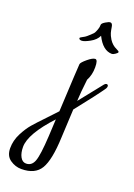

<svg xmlns="http://www.w3.org/2000/svg" viewBox="-330 -638 710 1021"><g transform="rotate(20 24.5 -127.5)"><path d="M16 -38Q29 -300 30.5 -310Q32 -320 59 -342.5Q86 -365 100.5 -365Q115 -365 115 -322Q115 -279 97 -246Q88 -170 86 -122Q184 -246 190.5 -253Q197 -260 202 -260Q212 -260 212 -250Q212 -244 208 -237Q176 -190 82 -72Q76 47 74 90Q69 217 38.5 268.5Q8 320 -70 320Q-104 320 -133.5 299.5Q-163 279 -163 235.5Q-163 192 -142.5 152Q-122 112 -99.5 86Q-77 60 -37.5 19Q2 -22 16 -38ZM13 9Q-101 132 -101 206Q-101 240 -89 262Q-77 284 -56 284Q-24 284 -11 249Q2 214 8 107ZM174 -420Q122 -420 87 -491Q75 -465 44 -448Q13 -431 -1.5 -431Q-16 -431 -17 -440Q-17 -444 -8.5 -448Q0 -452 8.5 -457.5Q17 -463 28 -473.5Q39 -484 45 -489.5Q51 -495 55 -505.5Q59 -516 60 -518Q65 -531 65 -546Q66 -554 83.5 -564.5Q101 -575 109 -575Q121 -575 124 -555.5Q127 -536 130.5 -523Q134 -510 146 -490Q163 -464 188 -453Q204 -446 204 -441Q204 -436 192 -428Q180 -420 174 -420Z"/></g></svg>

Font: Cookie
Style: Regular
Weight: 400
Designer: Ania Kruk
Foundry: Ania Kruk
Version: Version 1.004